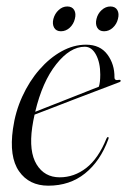

<svg xmlns="http://www.w3.org/2000/svg" viewBox="-20 -580 402 608"><path d="M323 -139Q297.5 -69.5 249.2 -30.8Q201 8 133 8Q72 8 40.2 -37.8Q8.5 -83.5 21 -172Q28.5 -226 50.5 -274.2Q72.5 -322.5 104.8 -359.5Q137 -396.5 175 -417.5Q213 -438.5 252.5 -438.5Q297 -438.5 320 -407.5Q343 -376.5 342.5 -335Q342.5 -324 356 -327Q361 -328 362 -325Q363 -322 358.5 -320Q354.5 -318.5 333 -310.2Q311.5 -302 279.8 -290Q248 -278 212.8 -264.5Q177.5 -251 144.8 -238.2Q112 -225.5 89.5 -217Q85 -197.5 82 -177Q71 -100 96 -59.2Q121 -18.5 169 -18.5Q215 -18.5 253.2 -48.2Q291.5 -78 317 -141Q319 -146 322 -146Q325.5 -145.5 323 -139ZM248.5 -432Q202 -432 158 -376.5Q114 -321 91.5 -226Q113 -234.5 142.2 -246Q171.5 -257.5 201.2 -269.2Q231 -281 255.8 -290.8Q280.5 -300.5 293 -305.5Q297.5 -318.5 297.5 -344Q297.5 -381.5 284 -406.8Q270.5 -432 248.5 -432ZM173 -481Q158 -481 151.5 -492.2Q145 -503.5 149 -520Q153.5 -537 165.8 -548.2Q178 -559.5 193 -559.5Q208.5 -559.5 215 -548.2Q221.5 -537 217 -520Q213 -503.5 200.8 -492.2Q188.5 -481 173 -481ZM309.5 -481Q294.5 -481 288 -492.2Q281.5 -503.5 285.5 -520Q289.5 -537 302 -548.2Q314.5 -559.5 329.5 -559.5Q345 -559.5 351.5 -548.2Q358 -537 353.5 -520Q349.5 -503.5 337.2 -492.2Q325 -481 309.5 -481Z"/></svg>

Font: Fraunces 144pt S000 Light
Style: Italic
Weight: 300
Italic angle: -16°
Version: Version 1.000; ttfautohint (v1.8.3)